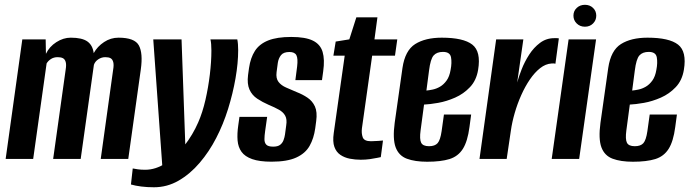

<svg xmlns="http://www.w3.org/2000/svg" viewBox="-20 -658 2855 795"><path d="M3.4 0 72.4 -495H169.1L170.2 -435.1Q184.2 -464.8 213.2 -483.4Q242.1 -502 273.1 -502Q320 -502 342 -486.2Q364 -470.3 368 -438Q383.3 -465.7 410.8 -483.8Q438.2 -502 470.8 -502Q537.7 -502 555.1 -469.8Q572.4 -437.6 563.1 -371L511.1 0H397.1L448.4 -368.8Q452 -389.3 448.9 -400.9Q445.8 -412.5 437.9 -416.9Q430 -421.3 416 -421.3Q400.5 -421.3 387 -412.4Q373.4 -403.5 368.8 -389.4L314.1 0H200.1L252 -370.4Q255.3 -390.5 251.9 -401.8Q248.5 -413.1 240.2 -417.2Q232 -421.3 218.7 -421.3Q202.9 -421.3 191.2 -413.8Q179.5 -406.3 173 -395.4L117.4 0Z M617.5 117.4Q589.1 117.4 565 114.3Q540.8 111.3 522.2 105.9L529.6 39.5Q539.4 41.5 551.6 43.2Q563.9 44.9 581.4 44.9Q624.8 44.9 666.5 17.5Q708.2 -10 743.4 -55Q778.6 -100.1 800.8 -151.5Q818.7 -192.4 830.6 -244.1Q842.5 -295.9 848.9 -349.6Q855.3 -403.4 855.3 -448.6Q855.3 -463.3 854.3 -475.1Q853.3 -487 851.3 -495H962.5Q966.2 -477.7 966.2 -449.9Q966.2 -397.2 955.2 -333.8Q944.2 -270.5 924.2 -206.4Q904.2 -142.4 875.4 -86.9Q846.4 -30.3 806.8 16.1Q767.2 62.5 719.7 89.9Q672.1 117.4 617.5 117.4ZM653.7 52.9 614.6 -495H731.7L749.3 -1.2Z M1104.3 11.5Q1054.2 11.5 1024.2 0.8Q994.2 -9.8 980.1 -29.3Q966 -48.8 963.7 -76.7Q961.5 -104.7 966.5 -138.6L971.5 -174.2H1086.2L1077.8 -115Q1075.1 -96.6 1075 -81.9Q1074.8 -67.1 1082.6 -59Q1090.4 -50.8 1111 -50.8Q1130.1 -50.8 1139.9 -58.3Q1149.6 -65.8 1154 -77.7Q1158.4 -89.6 1160 -100.7L1165.1 -138.8Q1169.1 -163.8 1161 -178.7Q1153 -193.5 1135.5 -203.4Q1118 -213.3 1091.8 -224.2Q1066.7 -235.1 1045.1 -249.4Q1023.5 -263.7 1013 -287.2Q1002.5 -310.7 1007.1 -347.4L1011.1 -376.4Q1017.2 -418.6 1035.6 -447.3Q1054 -475.9 1090.5 -490.5Q1127 -505 1185.8 -505Q1244.9 -505 1275.7 -489.7Q1306.5 -474.5 1315.8 -443.1Q1325.2 -411.6 1318.2 -362.5L1313.2 -326.1H1203L1210.3 -382.7Q1214.2 -415.8 1207.3 -429.2Q1200.5 -442.7 1178.3 -442.7Q1154 -442.7 1143.6 -429.7Q1133.2 -416.6 1130.3 -397.6L1125.2 -359.2Q1121.9 -333.7 1133.1 -319Q1144.4 -304.3 1165 -295.4Q1185.6 -286.5 1208.4 -276.7Q1233.3 -267.1 1253.4 -253.4Q1273.6 -239.8 1284 -217.1Q1294.3 -194.5 1289.3 -157L1285.3 -127Q1279.5 -85 1261.9 -53.9Q1244.3 -22.8 1206.7 -5.7Q1169.2 11.5 1104.3 11.5Z M1473.6 3.4Q1450.5 3.4 1428.5 -0.9Q1406.5 -5.2 1389.5 -16.7Q1372.4 -28.2 1364.6 -49.8Q1356.8 -71.4 1361.9 -107L1407.3 -427.6H1360.5L1370 -485.9L1426.4 -495L1455.5 -586.3H1542.8L1530.5 -495H1625L1615.5 -427.6H1521L1478.6 -126.7Q1476 -106 1481.9 -89.6Q1487.8 -73.2 1516 -73.2Q1528.6 -73.2 1545.6 -74.5Q1562.6 -75.9 1565.8 -76.2L1556.7 -7.4Q1554.5 -7.1 1542.1 -4.4Q1529.7 -1.7 1511.5 0.9Q1493.4 3.4 1473.6 3.4Z M1748.7 11.7Q1698.2 11.7 1664.7 -0.8Q1631.2 -13.3 1618.2 -48.1Q1605.3 -83 1614.3 -149.6L1646.5 -376.8Q1657.2 -449.2 1699.2 -475.6Q1741.2 -502 1809 -502Q1898.7 -502 1935.5 -473.4Q1972.3 -444.8 1959.7 -369Q1952.5 -325 1926 -297.2Q1899.6 -269.3 1864.4 -253.8Q1829.1 -238.3 1794.3 -232.1Q1759.5 -226 1735.8 -225L1721.5 -118Q1716.6 -81.5 1723.9 -67Q1731.2 -52.6 1756.5 -52.6Q1780.7 -52.6 1792 -65.3Q1803.2 -78.1 1808.5 -114.5L1818.2 -183.9H1930.9L1923.9 -131.9Q1916.2 -72.7 1896.6 -41.7Q1877 -10.6 1841.3 0.6Q1805.6 11.7 1748.7 11.7ZM1745.6 -283.1Q1756.6 -284.1 1771.7 -287.2Q1786.8 -290.3 1801.9 -299Q1817 -307.7 1829.1 -324.4Q1841.2 -341.1 1845.8 -369Q1851.6 -398.4 1847.5 -420.7Q1843.4 -443.1 1814.1 -443.1Q1788.5 -443.1 1775.4 -428.3Q1762.4 -413.5 1756.5 -366Z M1965.4 0 2034.4 -495H2147L2121.5 -316.5Q2127.8 -339.9 2140 -371Q2152.1 -402.1 2171.1 -431.7Q2190.1 -461.2 2216.1 -480.6Q2242 -500 2275 -500Q2279 -500 2285 -500Q2291 -500 2294 -499L2279.8 -394.1Q2277.8 -395.1 2273.3 -395.4Q2268.8 -395.8 2263.8 -395.1Q2239.2 -393.7 2216.5 -375.8Q2193.9 -358 2174.1 -329Q2154.3 -300 2138.3 -264.2Q2122.3 -228.4 2111.3 -190.3Q2100.3 -152.3 2095.3 -116.9L2078 0Z M2264.4 0 2334.4 -495H2448.1L2378.1 0ZM2402 -547.4Q2381.7 -547.4 2368.1 -560.7Q2354.4 -574 2354.4 -593.2Q2354.4 -612.5 2368.1 -625.3Q2381.7 -638.1 2402 -638.1Q2422.2 -638.1 2435.5 -625.3Q2448.9 -612.5 2448.9 -593.2Q2448.9 -574 2435.5 -560.7Q2422.2 -547.4 2402 -547.4Z M2600.7 11.7Q2550.2 11.7 2516.7 -0.8Q2483.2 -13.3 2470.2 -48.1Q2457.3 -83 2466.3 -149.6L2498.5 -376.8Q2509.2 -449.2 2551.2 -475.6Q2593.2 -502 2661 -502Q2750.7 -502 2787.5 -473.4Q2824.3 -444.8 2811.7 -369Q2804.5 -325 2778 -297.2Q2751.6 -269.3 2716.4 -253.8Q2681.1 -238.3 2646.3 -232.1Q2611.5 -226 2587.8 -225L2573.5 -118Q2568.6 -81.5 2575.9 -67Q2583.2 -52.6 2608.5 -52.6Q2632.7 -52.6 2644 -65.3Q2655.2 -78.1 2660.5 -114.5L2670.2 -183.9H2782.9L2775.9 -131.9Q2768.2 -72.7 2748.6 -41.7Q2729 -10.6 2693.3 0.6Q2657.6 11.7 2600.7 11.7ZM2597.6 -283.1Q2608.6 -284.1 2623.7 -287.2Q2638.8 -290.3 2653.9 -299Q2669 -307.7 2681.1 -324.4Q2693.2 -341.1 2697.8 -369Q2703.6 -398.4 2699.5 -420.7Q2695.4 -443.1 2666.1 -443.1Q2640.5 -443.1 2627.4 -428.3Q2614.4 -413.5 2608.5 -366Z"/></svg>

Font: Alumni Sans Thin
Style: Italic
Weight: 100
Italic angle: -8°
Designer: Robert E. Leuschke
Foundry: Robert E. Leuschke
Version: Version 1.016